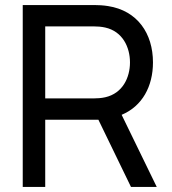

<svg xmlns="http://www.w3.org/2000/svg" viewBox="-20 -740 680 760"><path d="M70 0H159V-266H369.5L498.5 0H600.5L461.5 -285.5C543 -319.5 585.5 -398 585.5 -493C585.5 -607.5 524 -698 407.5 -716C389 -719 368.5 -720 354.5 -720H70ZM159 -350.5V-635.5H351.5C364 -635.5 381.5 -634.5 396.5 -631C465.5 -615.5 494.5 -553 494.5 -493C494.5 -433 465.5 -370.5 396.5 -355C381.5 -351.5 364 -350.5 351.5 -350.5Z"/></svg>

Font: Eudonet Medium
Style: Regular
Weight: 500
Designer: Mikhail Sharanda
Foundry: Mikhail Sharanda
Version: Version 4.503;Glyphs 3.1.2 (3151)